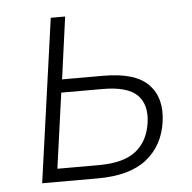

<svg xmlns="http://www.w3.org/2000/svg" viewBox="-43 -543 585 585"><g transform="rotate(-5 250.0 -250.0)"><path d="M133 -500H177L151 -310H277Q375 -310 415 -268.5Q455 -227 445 -155Q435 -83 383 -41.5Q331 0 233 0H63ZM145 -270 113 -40H239Q316 -40 353.5 -70Q391 -100 399 -155Q407 -210 377.5 -240Q348 -270 271 -270Z"/></g></svg>

Font: Retni Sans Light
Style: Italic
Weight: 300
Italic angle: -8°
Designer: Vitaly Kuzmin
Foundry: ParaType Ltd.
Version: Version 1.00;June 10, 2019;FontCreator 11.5.0.2425 64-bit; t